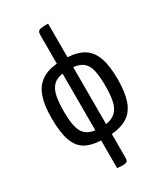

<svg xmlns="http://www.w3.org/2000/svg" viewBox="-226 -828 965 1119"><g transform="rotate(-30 256.5 -268.5)"><path d="M219.7 195.4V9.4Q154.8 6.8 113.8 -17.1Q72.9 -41 53.5 -96.9Q34.2 -152.7 34.2 -249.9Q34.2 -331.3 52.6 -386.2Q70.9 -441 111.9 -471.1Q152.8 -501.2 219.7 -507.4V-698.5Q219.7 -715.9 225.4 -723.4Q231.2 -731 247 -733Q262.9 -735 292.3 -735V-508.7Q361.7 -504.8 403.1 -477.2Q444.5 -449.6 463.2 -394.7Q482 -339.8 482 -252.5Q482 -165.1 462.9 -109.6Q443.9 -54.1 402.2 -26Q360.4 2.1 292.3 8.1V164.7Q292.3 183.9 285.8 191Q279.4 198 255.2 198Q246.1 198 238.4 197.4Q230.8 196.7 219.7 195.4ZM219.7 -58.7V-440.7Q178.9 -434.4 156.3 -412.2Q133.6 -389.9 124.7 -349.4Q115.8 -308.9 115.8 -247.5Q115.8 -186.2 124.4 -146.4Q133 -106.6 155.6 -85.4Q178.3 -64.2 219.7 -58.7ZM292.3 -58.7Q334.9 -65.6 358.4 -87.8Q381.9 -110 391.1 -150.5Q400.3 -191 400.3 -252Q400.3 -314.3 392.1 -354.6Q383.8 -395 360.3 -416.2Q336.9 -437.4 292.3 -442Z"/></g></svg>

Font: Yanone Kaffeesatz ExtraLight
Style: Regular
Weight: 200
Designer: Yanone (Cyrillic: Daniel Pouzeot, Huerta Tipografica, and Cyreal)
Foundry: Yanone
Version: Version 2.003